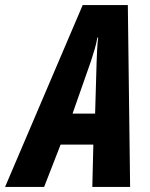

<svg xmlns="http://www.w3.org/2000/svg" viewBox="-81 -737 593 757"><path d="M278 -497Q286 -522 292.5 -544Q299 -566 303 -589H306Q303 -564 302 -541.5Q301 -519 300 -495L294 -289H205ZM93 0 158 -167H287L283 0H432L423 -717H245L-61 0Z"/></svg>

Font: Noto Sans UI Condensed ExtraBold
Style: Italic
Weight: 800
Width: 3
Designer: Monotype Design Team
Foundry: Monotype Imaging Inc.
Version: 1.001